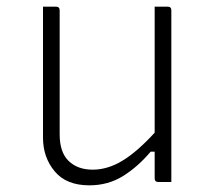

<svg xmlns="http://www.w3.org/2000/svg" viewBox="-20 -546 640 576"><path d="M148 -526Q159 -526 159 -515V-143Q159 -89 186 -63Q213 -37 258 -37Q303 -37 347.5 -64Q392 -91 444 -148V-526H483Q494 -526 494 -515V0H455Q444 0 444 -11V-91H432Q393 -45 348.5 -17.5Q304 10 248 10Q179 10 144 -32Q109 -74 109 -133V-526Z"/></svg>

Font: Recursive Sn Lnr St Lt
Style: Regular
Weight: 300
Version: Version 1.079;hotconv 1.0.112;makeotfexe 2.5.65598; ttfautoh